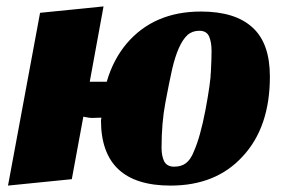

<svg xmlns="http://www.w3.org/2000/svg" viewBox="-20 -563 904 599"><path d="M621 -220Q605 -136 585 -91Q575 -65 560 -54Q546 -43 523 -43Q501 -43 492 -60Q484 -77 484 -102Q484 -180 496 -243Q508 -307 517 -347Q526 -386 538 -413Q550 -440 565 -454Q580 -467 602 -467Q624 -467 632 -450Q640 -432 640 -405Q640 -378 638 -341Q637 -305 621 -220ZM607 -527Q460 -527 375 -427Q333 -377 313 -308H260L303 -543L105 -523L5 16L204 -4L240 -199Q259 -195 266 -195Q278 -195 296 -196Q296 -195 296 -192Q295 -190 295 -188Q295 16 512 16Q654 16 737 -75Q822 -166 822 -324Q822 -428 768 -477Q714 -527 607 -527Z"/></svg>

Font: Sansita One
Style: Regular
Weight: 400
Designer: Pablo Cosgaya
Foundry: Omnibus-Type
Version: Version 1.001